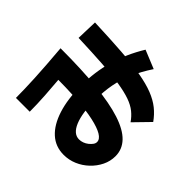

<svg xmlns="http://www.w3.org/2000/svg" viewBox="-174 -1022 1348 1348"><g transform="rotate(-45 500.0 -348.0)"><path d="M298 48Q248 48 203 26Q158 4 122.5 -33.5Q87 -71 67 -118Q47 -165 47 -217Q47 -298 98.5 -355Q150 -412 247 -443Q344 -474 478 -474Q613 -474 735.5 -439Q858 -404 976 -332L920 -195Q844 -245 773.5 -275.5Q703 -306 631.5 -319.5Q560 -333 478 -333Q346 -333 273 -302.5Q200 -272 200 -217Q200 -199 206.5 -181Q213 -163 225 -148Q237 -133 250 -123.5Q263 -114 277 -114Q305 -114 326.5 -150Q348 -186 363.5 -256Q379 -326 386.5 -429.5Q394 -533 394 -670L456 -620Q337 -610 250.5 -604.5Q164 -599 93 -599V-736Q138 -736 184 -737.5Q230 -739 285 -741.5Q340 -744 407.5 -749Q475 -754 561 -761Q561 -551 545.5 -398Q530 -245 498 -146.5Q466 -48 416 0Q366 48 298 48ZM541 -46Q575 -69 600.5 -100.5Q626 -132 643 -180Q660 -228 671.5 -300.5Q683 -373 690 -476.5Q697 -580 702 -723L860 -718Q854 -559 845.5 -442.5Q837 -326 822.5 -243Q808 -160 785.5 -103Q763 -46 731 -6Q699 34 655 65Z"/></g></svg>

Font: M PLUS 2 Thin ExtraBold
Style: Regular
Weight: 800
Version: Version 1.001